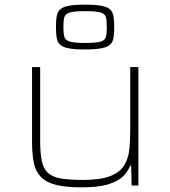

<svg xmlns="http://www.w3.org/2000/svg" viewBox="-20 -799 732 827"><path d="M331 8Q262 8 220 -3Q178 -14 155.5 -37.5Q133 -61 125.5 -98.5Q118 -136 118 -190V-510H153V-195Q153 -140 160 -106Q167 -72 187 -54Q207 -36 243.5 -30Q280 -24 338 -24Q414 -24 456 -41Q498 -58 516 -88.5Q534 -119 537.5 -159.5Q541 -200 541 -246V-510H576V0H547L545 -86H541Q532 -62 511 -40.5Q490 -19 447.5 -5.5Q405 8 331 8ZM346 -586Q301 -586 275.5 -591Q250 -596 238.5 -607Q227 -618 224 -636.5Q221 -655 221 -682Q221 -709 224 -728Q227 -747 238.5 -758Q250 -769 275.5 -774Q301 -779 346 -779Q391 -779 417 -774Q443 -769 454.5 -758Q466 -747 469 -728Q472 -709 472 -682Q472 -655 469 -636.5Q466 -618 454.5 -607Q443 -596 417 -591Q391 -586 346 -586ZM346 -614Q393 -614 412.5 -619.5Q432 -625 436 -639.5Q440 -654 440 -679Q440 -708 436.5 -723.5Q433 -739 414 -745Q395 -751 346 -751Q300 -751 280.5 -745Q261 -739 257 -724.5Q253 -710 253 -682Q253 -656 257 -641Q261 -626 280.5 -620Q300 -614 346 -614Z"/></svg>

Font: Saira Expanded Thin
Style: Regular
Weight: 250
Width: 7
Designer: Hector Gatti with collaboration of the Omnibus-Type team
Foundry: Omnibus-Type
Version: Version 1.101